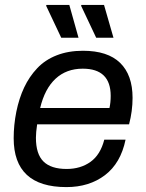

<svg xmlns="http://www.w3.org/2000/svg" viewBox="-20 -743 588 775"><path d="M368.2 -590.8 307.1 -720.2 309.1 -723.1H399.9L438 -590.8ZM227.1 -590.8 166 -720.2 168 -723.1H259.8L296.9 -590.8ZM248 12.2Q35.2 12.2 35.2 -185.1Q35.2 -238.3 45.9 -292Q57.1 -346.7 77.6 -390.1Q98.1 -433.6 130.1 -467.5Q162.1 -501.5 209 -519.8Q255.9 -538.1 314.9 -538.1Q414.6 -538.1 464.8 -489.3Q515.1 -440.4 515.1 -348.1Q515.1 -294.9 501 -241.2H129.9Q125 -208 125 -187Q125 -121.1 155.5 -91.1Q186 -61 249 -61Q305.2 -61 345.2 -89.6Q385.3 -118.2 400.9 -179.2H486.8Q467.3 -84.5 403.8 -36.1Q340.3 12.2 248 12.2ZM142.1 -307.1H421.9Q426.8 -329.6 426.8 -356Q426.8 -465.8 314 -465.8Q248 -465.8 204.3 -425.3Q160.6 -384.8 142.1 -307.1Z"/></svg>

Font: Archivo
Style: Italic
Weight: 400
Italic angle: -10°
Designer: Hector Gatti
Foundry: Omnibus-Type
Version: Version 2.001